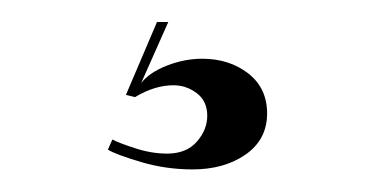

<svg xmlns="http://www.w3.org/2000/svg" viewBox="-20 -14 324 170"><path d="M150.5 136Q127 136 105 129.5Q83 123 75.5 118.5L79.5 109.5Q85 112.5 99.5 117.2Q114 122 128 122Q145 122 154.2 111.5Q163.5 101 163.5 88.5Q163.5 75.5 154.2 68.5Q145 61.5 133.5 61.5Q117 61.5 99.5 72L91.5 70L119 5.5H129L105 59.5Q112.5 50 128 44Q143.5 38 159 38Q183 38 199.8 51Q216.5 64 216.5 86.5Q216.5 109.5 197.5 122.8Q178.5 136 150.5 136Z"/></svg>

Font: Imbue 100pt SemiBold
Style: Regular
Weight: 600
Designer: Tyler Finck
Foundry: Etcetera Type Company
Version: Version 1.102; ttfautohint (v1.8.3)